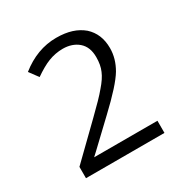

<svg xmlns="http://www.w3.org/2000/svg" viewBox="-110 -802 566 594"><g transform="rotate(-30 173.5 -505.0)"><path d="M311.5 -336.9H104H85.4L99.1 -349.6L184.1 -430.2C231.4 -474.6 262.2 -508.8 276.4 -532.7C290 -556.2 296.9 -580.1 296.9 -605C296.9 -639.6 285.6 -666 263.7 -686C240.2 -705.6 210.4 -715.8 168 -715.8C122.6 -715.8 79.6 -699.7 40 -668L63.5 -636.2C82.5 -649.4 101.6 -660.6 117.2 -666.5C133.3 -672.9 151.4 -676.3 168.9 -676.3C190.9 -676.3 210 -669.9 224.1 -657.7C239.3 -644.5 246.1 -626 246.1 -602.1C246.1 -583.5 243.2 -567.4 237.3 -554.2C231.9 -541 222.2 -526.4 208 -510.3C194.8 -494.1 173.3 -472.2 144 -443.8L31.2 -334V-293.5H311.5Z"/></g></svg>

Font: Sahel Light
Style: Regular
Weight: 300
Foundry: Saber Rastikerdar (saber.rastikerdar@gmail.com)
Version: Version 3.4.0